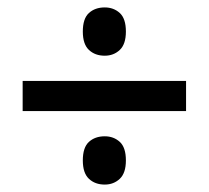

<svg xmlns="http://www.w3.org/2000/svg" viewBox="-20 -611 564 517"><path d="M262 -461Q236 -461 219.5 -476.5Q203 -492 203 -526Q203 -561 219.5 -576Q236 -591 262 -591Q286 -591 302.5 -576Q319 -561 319 -526Q319 -492 302.5 -476.5Q286 -461 262 -461ZM41 -312V-393H481V-312ZM262 -114Q236 -114 219.5 -129.5Q203 -145 203 -179Q203 -214 219.5 -229Q236 -244 262 -244Q286 -244 302.5 -229Q319 -214 319 -179Q319 -145 302.5 -129.5Q286 -114 262 -114Z"/></svg>

Font: Noto Sans Gujarati UI SemiCondensed Medium
Style: Regular
Weight: 500
Width: 4
Designer: Jelle Bosma - Monotype Design Team, Universal Thirst
Foundry: Monotype Imaging Inc.
Version: Version 2.106; ttfautohint (v1.8.4.7-5d5b)